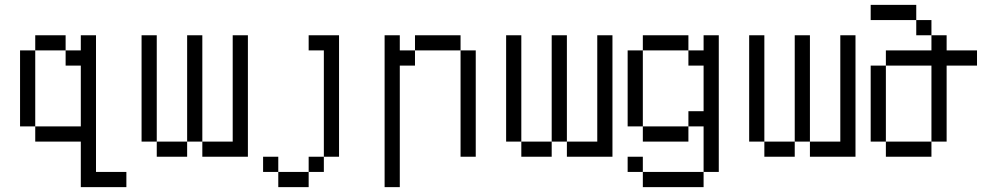

<svg xmlns="http://www.w3.org/2000/svg" viewBox="-20 -645 4040 790"><path d="M500 125V62.5H375V-500H312.5V-437.5H250V-375H312.5Q312.5 -375 312.5 -125H125V-62.5H312.5V125ZM125 -125V-437.5H62.5V-125ZM125 -437.5H250V-500H125Z M625 -62.5V0H750V-62.5ZM625 -62.5V-500H562.5V-62.5ZM750 -62.5H812.5V0H1000Q1000 0 1000 -500H937.5V-62.5H812.5V-500H750Z M1125 62.5V125H1250V62.5ZM1125 62.5V0H1062.5V62.5ZM1250 62.5H1312.5V0H1250ZM1312.5 0H1375Q1375 0 1375 -500H1250V-437.5H1312.5Z M1562.5 -500Q1562.5 -500 1562.5 125H1625Q1625 125 1625 -375H1687.5V-437.5H1625V-500ZM1875 -437.5V0H1937.5V-437.5ZM1687.5 -437.5H1875V-500H1687.5Z M2125 -62.5V0H2250V-62.5ZM2125 -62.5V-500H2062.5V-62.5ZM2250 -62.5H2312.5V0H2500Q2500 0 2500 -500H2437.5V-62.5H2312.5V-500H2250Z M2625 62.5V125H2875V62.5ZM2625 62.5V0H2562.5V62.5ZM2875 62.5H2937.5V-500H2875V-437.5H2812.5V-375H2875V-187.5H2812.5V-125H2625V-62.5H2812.5V-125H2875ZM2625 -125V-437.5H2562.5V-125ZM2625 -437.5H2812.5V-500H2625Z M3125 -62.5V0H3250V-62.5ZM3125 -62.5V-500H3062.5V-62.5ZM3250 -62.5H3312.5V0H3500Q3500 0 3500 -500H3437.5V-62.5H3312.5V-500H3250Z M4000 -375V-437.5H3875V-500H3812.5V-437.5H3625V-375H3562.5V-62.5H3625V0H3812.5V-62.5H3625V-375H3812.5V-62.5H3875V-375ZM3812.5 -500V-562.5H3750V-500ZM3750 -562.5V-625H3562.5V-562.5Z"/></svg>

Font: BFUnifontExMono
Style: Regular
Weight: 500
Version: Version 15.0.06